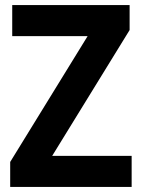

<svg xmlns="http://www.w3.org/2000/svg" viewBox="-20 -800 558 754"><path d="M497 -66H20V-164L324 -658H28V-780H489V-682L185 -188H497Z"/></svg>

Font: Noto Sans Malayalam UI SemiCondensed
Style: Bold
Weight: 700
Width: 4
Designer: Jelle Bosma - Monotype Design Team
Foundry: Monotype Imaging Inc.
Version: Version 2.104; ttfautohint (v1.8.4.7-5d5b)